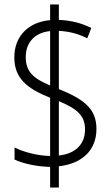

<svg xmlns="http://www.w3.org/2000/svg" viewBox="-20 -846 499 858"><path d="M204 -100V-8H243V-103C350 -115 411 -177 411 -270C411 -361 354 -403 243 -448V-708C288 -706 330 -695 370 -675L388 -721C344 -743 297 -755 243 -757V-826H204V-756C110 -748 44 -687 44 -590C44 -496 100 -451 204 -409V-149C147 -150 84 -167 45 -187V-133C83 -115 141 -102 204 -100ZM204 -707V-464C133 -494 95 -523 95 -591C95 -659 139 -701 204 -707ZM243 -151V-394C324 -360 360 -330 360 -268C360 -200 316 -159 243 -151Z"/></svg>

Font: Noto Sans Malayalam UI Condensed Light
Style: Regular
Weight: 300
Width: 3
Designer: Jelle Bosma - Monotype Design Team
Foundry: Monotype Imaging Inc.
Version: Version 2.104